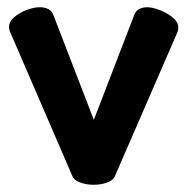

<svg xmlns="http://www.w3.org/2000/svg" viewBox="-20 -501 519 532"><path d="M240 11Q220 11 203 5Q186 -1 181 -12L10 -408Q8 -411 6.5 -416.5Q5 -422 5 -426Q5 -441 19.5 -453.5Q34 -466 54 -473.5Q74 -481 91 -481Q103 -481 113.5 -476Q124 -471 128 -459L240 -169L351 -457Q355 -470 365 -475.5Q375 -481 388 -481Q401 -481 421.5 -473.5Q442 -466 458 -453Q474 -440 474 -425Q474 -420 473 -416Q472 -412 470 -408L298 -12Q293 -1 276 5Q259 11 240 11Z"/></svg>

Font: Dosis ExtraLight
Style: Bold
Weight: 700
Version: Version 3.001; ttfautohint (v1.8.2)